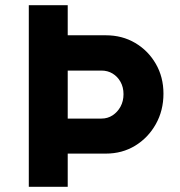

<svg xmlns="http://www.w3.org/2000/svg" viewBox="-20 -720 693 740"><path d="M91 0V-700H241V-584H388Q451 -584 501 -554.5Q551 -525 580.5 -474Q610 -423 610 -359Q610 -294 580.5 -241.5Q551 -189 501 -158.5Q451 -128 388 -128H241V0ZM241 -263H371Q395 -263 414 -275.5Q433 -288 444.5 -309Q456 -330 456 -357Q456 -384 444.5 -404.5Q433 -425 414 -436.5Q395 -448 371 -448H241Z"/></svg>

Font: Our Lexend SemiBold
Style: Regular
Weight: 600
Designer: Bonnie Shaver-Troup, Thomas Jockin
Foundry: Lexend
Version: Version 1.007